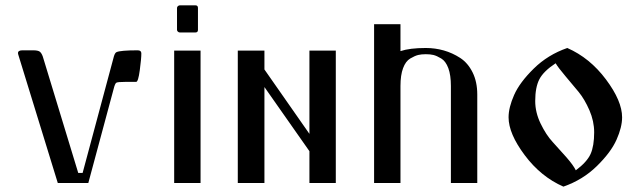

<svg xmlns="http://www.w3.org/2000/svg" viewBox="-20 -691 2426 725"><path d="M275.4 -38.1 141.6 -477.5C138.3 -486.7 134.4 -492.8 129.9 -496.1C125.3 -499.3 117.2 -501 105.5 -501H64.5C53.4 -501 47.9 -497.4 47.9 -490.2C47.9 -488.3 49.2 -483.4 51.8 -475.6L198.2 0H313.5L409.2 -355.5C412.4 -368.5 415.7 -376.1 418.9 -378.4C422.2 -380.7 433.6 -381.8 453.1 -381.8H494.1C499.3 -381.8 503.9 -396.5 507.8 -425.8C511.7 -455.1 513.7 -476.2 513.7 -489.3C513.7 -497.1 509.1 -501 500 -501C456.4 -501 429.7 -498.7 419.9 -494.1C416 -492.2 412.8 -487 410.2 -478.5L292 -38.1Z M659.2 -568.4H717.8C724.3 -568.4 727.5 -571.6 727.5 -578.1V-661.1C727.5 -667.6 724.3 -670.9 717.8 -670.9H659.2C656.6 -670.9 654.1 -669.9 651.9 -668C649.6 -666 648.4 -663.7 648.4 -661.1V-578.1C648.4 -575.5 649.6 -573.2 651.9 -571.3C654.1 -569.3 656.6 -568.4 659.2 -568.4ZM637.7 -500V0H737.3V-500Z M978.5 0V-362.3L1148.4 -120.1V0H1248V-500H1148.4V-185.5L978.5 -428.7V-500H877.9V0Z M1492.2 0V-366.2C1492.2 -393.6 1495.4 -416 1502 -433.6C1508.5 -451.2 1517.6 -463.4 1529.3 -470.2C1541 -477.1 1550.9 -481.4 1559.1 -483.4C1567.2 -485.4 1576.8 -486.3 1587.9 -486.3C1599 -486.3 1608.6 -485.4 1616.7 -483.4C1624.8 -481.4 1634.6 -477.1 1646 -470.2C1657.4 -463.4 1666.3 -451.2 1672.9 -433.6C1679.4 -416 1682.6 -393.6 1682.6 -366.2V0H1782.2V-334C1782.2 -365.9 1776.4 -393.7 1764.6 -417.5C1752.9 -441.2 1737.3 -459.5 1717.8 -472.2C1698.2 -484.9 1677.6 -494.3 1655.8 -500.5C1634 -506.7 1611.3 -509.8 1587.9 -509.8C1547.5 -509.8 1515.6 -505.9 1492.2 -498V-599.6H1392.6V0Z M2154.3 -47.9C2148.4 -60.2 2136.6 -76.7 2118.7 -97.2C2100.7 -117.7 2083.5 -136.9 2066.9 -154.8C2050.3 -172.7 2035.2 -195.8 2021.5 -224.1C2007.8 -252.4 2001 -280.9 2001 -309.6C2001 -344.1 2006.2 -371.4 2016.6 -391.6C2027 -411.8 2047.5 -432 2078.1 -452.1C2084.6 -441.1 2097 -424.8 2115.2 -403.3C2133.5 -381.8 2150.1 -362 2165 -343.8C2180 -325.5 2193.5 -302.6 2205.6 -274.9C2217.6 -247.2 2223.6 -219.4 2223.6 -191.4C2223.6 -156.9 2219.1 -129.6 2210 -109.4C2200.8 -89.2 2182.3 -68.7 2154.3 -47.9ZM2122.1 -509.8C2073.2 -492.8 2031.1 -467 1995.6 -432.1C1960.1 -397.3 1935.4 -364.1 1921.4 -332.5C1907.4 -300.9 1900.4 -272.8 1900.4 -248C1900.4 -207 1920.7 -159.3 1961.4 -105C2002.1 -50.6 2050.8 -11.1 2107.4 13.7C2156.2 -3.3 2198.4 -29.1 2233.9 -64C2269.4 -98.8 2294.1 -132 2308.1 -163.6C2322.1 -195.1 2329.1 -223.3 2329.1 -248C2329.1 -289.1 2308.8 -336.8 2268.1 -391.1C2227.4 -445.5 2178.7 -485 2122.1 -509.8Z"/></svg>

Font: TriodPostnaja
Style: Medium
Weight: 500
Version: 20110805; ttfautohint (v0.96) -l 8 -r 50 -G 200 -x 14 -w "G"